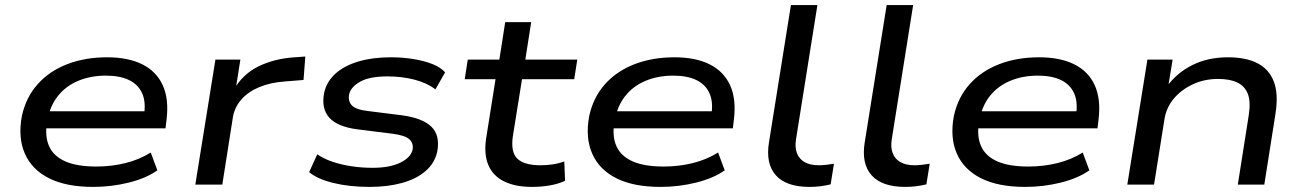

<svg xmlns="http://www.w3.org/2000/svg" viewBox="-20 -725 5122 754"><path d="M346 9Q240 9 172.5 -25Q105 -59 77.5 -122Q50 -185 66 -270Q82 -343 128 -394.5Q174 -446 244 -473Q314 -500 401 -500Q483 -500 538.5 -472.5Q594 -445 619 -390.5Q644 -336 634 -255L630 -221H139L148 -288H571L545 -269Q554 -323 538.5 -358Q523 -393 487 -410.5Q451 -428 396 -428Q336 -428 287 -407.5Q238 -387 207 -347.5Q176 -308 166 -252L165 -248Q155 -190 173 -150.5Q191 -111 237 -91Q283 -71 358 -71Q418 -71 472.5 -84.5Q527 -98 572 -126L598 -56Q554 -25 486 -8Q418 9 346 9Z M747 0 826 -491H924L905 -371H897Q933 -434 995.5 -464.5Q1058 -495 1137 -500L1179 -503L1172 -411L1098 -405Q1042 -401 998.5 -383Q955 -365 928.5 -335Q902 -305 895 -267L853 0Z M1432 9Q1352 9 1289 -6.5Q1226 -22 1194 -49L1226 -119Q1252 -101 1286.5 -89.5Q1321 -78 1361 -72Q1401 -66 1443 -66Q1509 -66 1550.5 -85.5Q1592 -105 1600 -136Q1605 -162 1587.5 -178Q1570 -194 1520 -200L1384 -217Q1306 -227 1273.5 -262.5Q1241 -298 1253 -361Q1263 -405 1297.5 -436Q1332 -467 1387.5 -483.5Q1443 -500 1514 -500Q1563 -500 1604.5 -493Q1646 -486 1678 -473.5Q1710 -461 1728 -441L1690 -374Q1656 -400 1606.5 -412.5Q1557 -425 1502 -425Q1431 -425 1394 -404Q1357 -383 1351 -354Q1346 -327 1362.5 -310.5Q1379 -294 1425 -289L1560 -272Q1640 -261 1674.5 -227Q1709 -193 1697 -129Q1687 -84 1651 -53Q1615 -22 1558.5 -6.5Q1502 9 1432 9Z M2069 9Q2003 9 1959 -13Q1915 -35 1897.5 -77.5Q1880 -120 1889 -181L1926 -414H1805L1817 -491H1941L1964 -638H2066L2043 -491H2247L2235 -414H2030L1994 -190Q1985 -127 2012 -101.5Q2039 -76 2103 -76Q2127 -76 2150.5 -79.5Q2174 -83 2196 -91L2199 -15Q2174 -3 2140 3Q2106 9 2069 9Z M2574 9Q2468 9 2400.5 -25Q2333 -59 2305.5 -122Q2278 -185 2294 -270Q2310 -343 2356 -394.5Q2402 -446 2472 -473Q2542 -500 2629 -500Q2711 -500 2766.5 -472.5Q2822 -445 2847 -390.5Q2872 -336 2862 -255L2858 -221H2367L2376 -288H2799L2773 -269Q2782 -323 2766.5 -358Q2751 -393 2715 -410.5Q2679 -428 2624 -428Q2564 -428 2515 -407.5Q2466 -387 2435 -347.5Q2404 -308 2394 -252L2393 -248Q2383 -190 2401 -150.5Q2419 -111 2465 -91Q2511 -71 2586 -71Q2646 -71 2700.5 -84.5Q2755 -98 2800 -126L2826 -56Q2782 -25 2714 -8Q2646 9 2574 9Z M3159 9Q3067 9 3026.5 -37Q2986 -83 3000 -167L3086 -705H3190L3106 -178Q3101 -147 3109.5 -124Q3118 -101 3139.5 -88.5Q3161 -76 3196 -76Q3210 -76 3226.5 -78Q3243 -80 3255 -82L3242 -1Q3221 4 3201 6.5Q3181 9 3159 9Z M3535 9Q3443 9 3402.5 -37Q3362 -83 3376 -167L3462 -705H3566L3482 -178Q3477 -147 3485.5 -124Q3494 -101 3515.5 -88.5Q3537 -76 3572 -76Q3586 -76 3602.5 -78Q3619 -80 3631 -82L3618 -1Q3597 4 3577 6.5Q3557 9 3535 9Z M4006 9Q3900 9 3832.5 -25Q3765 -59 3737.5 -122Q3710 -185 3726 -270Q3742 -343 3788 -394.5Q3834 -446 3904 -473Q3974 -500 4061 -500Q4143 -500 4198.5 -472.5Q4254 -445 4279 -390.5Q4304 -336 4294 -255L4290 -221H3799L3808 -288H4231L4205 -269Q4214 -323 4198.5 -358Q4183 -393 4147 -410.5Q4111 -428 4056 -428Q3996 -428 3947 -407.5Q3898 -387 3867 -347.5Q3836 -308 3826 -252L3825 -248Q3815 -190 3833 -150.5Q3851 -111 3897 -91Q3943 -71 4018 -71Q4078 -71 4132.5 -84.5Q4187 -98 4232 -126L4258 -56Q4214 -25 4146 -8Q4078 9 4006 9Z M4407 0 4486 -491H4585L4567 -381H4559Q4601 -439 4662.5 -469.5Q4724 -500 4802 -500Q4873 -500 4918.5 -476.5Q4964 -453 4982.5 -404.5Q5001 -356 4989 -279L4945 0H4841L4884 -273Q4892 -326 4880.5 -356Q4869 -386 4840 -400.5Q4811 -415 4763 -415Q4709 -415 4663.5 -393.5Q4618 -372 4589 -337Q4560 -302 4553 -257L4512 0Z"/></svg>

Font: Nunito Sans 10pt Expanded Medium
Style: Italic
Weight: 500
Width: 7
Italic angle: -9°
Designer: Vernon Adams
Foundry: Vernon Adams
Version: Version 3.101;gftools[0.9.27]